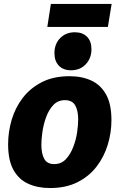

<svg xmlns="http://www.w3.org/2000/svg" viewBox="-20 -936 603 970"><path d="M331 -551Q394 -551 441.5 -529Q489 -507 516 -458.5Q543 -410 543 -329Q543 -266 524.5 -205Q506 -144 468 -94.5Q430 -45 371.5 -15.5Q313 14 232 14Q170 14 122 -8Q74 -30 47.5 -78.5Q21 -127 21 -207Q21 -270 39 -331Q57 -392 95 -441.5Q133 -491 191.5 -521Q250 -551 331 -551ZM308 -430Q273 -430 250 -406Q227 -382 213.5 -345.5Q200 -309 194.5 -271Q189 -233 189 -205Q189 -160 203.5 -133.5Q218 -107 254 -107Q289 -107 312 -131Q335 -155 349.5 -192Q364 -229 369.5 -267Q375 -305 375 -333Q375 -377 360 -403.5Q345 -430 308 -430ZM544 -916 525 -800H219L237 -916ZM339 -581Q299 -581 277 -604.5Q255 -628 255 -667Q255 -714 284 -743.5Q313 -773 358 -773Q397 -773 419.5 -750.5Q442 -728 442 -687Q442 -642 413.5 -611.5Q385 -581 339 -581Z"/></svg>

Font: Bitter Thin ExtraBold
Style: Italic
Weight: 800
Italic angle: -9°
Version: Version 2.002